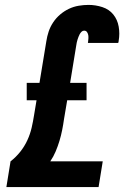

<svg xmlns="http://www.w3.org/2000/svg" viewBox="-20 -763 540 783"><path d="M6 0 23 -105Q45 -122 62.5 -144Q80 -166 91.5 -191Q103 -216 109 -242Q115 -268 119 -294L129 -354H89V-425H141L169 -595Q172 -615 178.5 -634.5Q185 -654 197 -672Q209 -690 225.5 -704Q242 -718 261 -727Q280 -736 300.5 -739.5Q321 -743 341 -743Q370 -743 397.5 -734Q425 -725 442 -704Q459 -683 464 -654.5Q469 -626 464 -597Q464 -595 463.5 -592.5Q463 -590 462 -588H338Q339 -589 339 -589.5Q339 -590 339 -591Q340 -598 340.5 -605.5Q341 -613 340 -619.5Q339 -626 335 -632Q331 -638 323 -638Q317 -638 312.5 -633.5Q308 -629 305 -623.5Q302 -618 300 -612.5Q298 -607 296 -601Q294 -595 293 -589.5Q292 -584 291 -578L266 -425H333V-354H254L241 -277Q238 -255 233.5 -232.5Q229 -210 222.5 -188.5Q216 -167 207 -145.5Q198 -124 185 -105H399L382 0Z"/></svg>

Font: Iosevka Curly Slab XBdObl
Style: Regular
Weight: 800
Italic angle: -9°
Monospace: yes
Designer: Belleve Invis
Foundry: Belleve Invis
Version: Version 11.1.0; ttfautohint (v1.8.3)